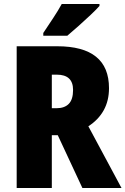

<svg xmlns="http://www.w3.org/2000/svg" viewBox="-20 -947 632 967"><path d="M268 -714Q529 -714 529 -503Q529 -440 502.5 -392Q476 -344 425 -311L592 0H395L271 -266H241V0H64V-714ZM266 -571H241V-402H265Q305 -402 326.5 -424Q348 -446 348 -494Q348 -571 266 -571ZM481 -917Q465 -899 436.5 -872Q408 -845 376.5 -817Q345 -789 319 -767H198V-781Q222 -817 247.5 -855.5Q273 -894 291 -927H481Z"/></svg>

Font: Noto Sans Myanmar UI Condensed Black
Style: Regular
Weight: 900
Width: 3
Designer: Monotype Design Team
Foundry: Monotype Imaging Inc.
Version: Version 2.103; ttfautohint (v1.8.4.7-5d5b)